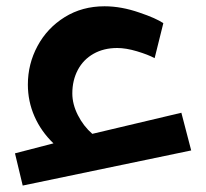

<svg xmlns="http://www.w3.org/2000/svg" viewBox="-20 -576 640 596"><path d="M26.5 -100 146 -131Q107.5 -168 87 -214.8Q66.5 -261.5 66.5 -313.5Q66.5 -377.5 96.5 -433.2Q126.5 -489 180.8 -522.8Q235 -556.5 304.5 -556.5Q356.5 -556.5 412.5 -537Q464.5 -519.5 487 -504L460 -395.5Q439.5 -406.5 405.2 -416.8Q371 -427 344 -427Q302 -427 270.2 -409Q238.5 -391 221.5 -358.8Q204.5 -326.5 204.5 -286Q204.5 -252.5 221.8 -218.5Q239 -184.5 266.5 -160.5L543 -226L573.5 -109L50.5 0Z"/></svg>

Font: JuliaMono SemiBold
Style: Italic
Weight: 600
Italic angle: -9°
Monospace: yes
Designer: cormullion
Foundry: corm
Version: Version 0.056; ttfautohint (v1.8.4)